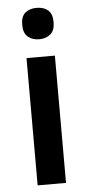

<svg xmlns="http://www.w3.org/2000/svg" viewBox="-54 -784 375 816"><g transform="rotate(-5 133.5 -376.0)"><path d="M134 -752Q164 -752 182.5 -736.5Q201 -721 201 -685Q201 -650 182 -634Q163 -618 134 -618Q105 -618 86 -634Q67 -650 67 -685Q67 -721 85.5 -736.5Q104 -752 134 -752ZM194 -543V0H73V-543Z"/></g></svg>

Font: Noto Sans Devanagari SemiCondensed SemiBold
Style: Regular
Weight: 600
Width: 4
Designer: Jelle Bosma - Monotype Design Team
Foundry: Monotype Imaging Inc.
Version: Version 2.004; ttfautohint (v1.8.4.7-5d5b)